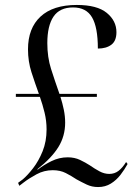

<svg xmlns="http://www.w3.org/2000/svg" viewBox="-20 -744 556 775"><path d="M376 11Q351 11 330 1Q309 -9 289 -20Q268 -34 245.5 -45.5Q223 -57 193 -57Q158 -57 127.5 -40.5Q97 -24 75 -7L58 6L53 -6L72 -20Q91 -36 113.5 -65Q136 -94 152 -133.5Q168 -173 168 -222Q168 -256 160 -289Q152 -322 141 -353H44V-365H137Q121 -409 107 -452.5Q93 -496 93 -545Q93 -630 143.5 -677Q194 -724 290 -724Q372 -724 411 -692Q450 -660 450 -614Q450 -579 429.5 -563.5Q409 -548 375 -548Q375 -634 351.5 -674Q328 -714 275 -714Q221 -714 196 -677Q171 -640 171 -570Q171 -513 186 -466Q201 -419 220 -365H371V-353H224Q232 -328 237.5 -301.5Q243 -275 243 -249Q243 -195 216 -151Q189 -107 131 -61L132 -59Q156 -78 187.5 -93.5Q219 -109 253 -109Q281 -109 303 -98.5Q325 -88 342 -77Q362 -63 381.5 -52.5Q401 -42 421 -42Q442 -42 458 -54Q474 -66 489 -90L495 -82Q483 -60 466.5 -38.5Q450 -17 427.5 -3Q405 11 376 11Z"/></svg>

Font: Noto Serif Display SemiCondensed
Style: Regular
Weight: 400
Width: 4
Designer: Monotype Design Team
Foundry: Monotype Imaging Inc.
Version: Version 2.009